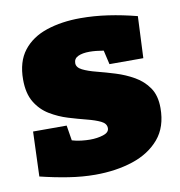

<svg xmlns="http://www.w3.org/2000/svg" viewBox="-69 -619 656 698"><g transform="rotate(-10 259.5 -270.0)"><path d="M226 -397Q226 -381 246 -371Q266 -361 297.5 -353Q329 -345 364.5 -334Q400 -323 431.5 -305Q463 -287 483 -258Q503 -229 503 -183Q503 -113 466 -69.5Q429 -26 367 -5.5Q305 15 228 15Q181 15 130 7Q79 -1 26 -14L32 -179H156L165 -123Q181 -118 199 -116Q217 -114 231 -114Q258 -114 280 -121Q302 -128 302 -144Q302 -161 282.5 -170.5Q263 -180 231.5 -188Q200 -196 165.5 -206.5Q131 -217 99.5 -236Q68 -255 48.5 -287.5Q29 -320 29 -371Q29 -437 60.5 -477.5Q92 -518 147.5 -536.5Q203 -555 273 -555Q323 -555 374.5 -547.5Q426 -540 480 -526L473 -372H348L336 -424Q306 -429 284 -429Q258 -429 242 -421.5Q226 -414 226 -397Z"/></g></svg>

Font: Bitter Black
Style: Regular
Weight: 900
Designer: Sol Matas, and Bitter project Authors
Foundry: Sol Matas
Version: Version 2.001